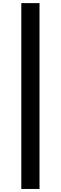

<svg xmlns="http://www.w3.org/2000/svg" viewBox="-20 -982 392 1236"><path d="M234.4 -961.9V234.4H117.2V-961.9Z"/></svg>

Font: Inter 18pt SemiBold
Style: Regular
Weight: 600
Designer: Rasmus Andersson
Foundry: rsms
Version: Version 4.001;git-66647c0bb